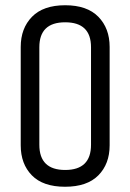

<svg xmlns="http://www.w3.org/2000/svg" viewBox="-20 -702 497 732"><path d="M327 -522Q327 -617 228.5 -617Q130 -617 130 -522V-150Q130 -54 228.5 -54Q327 -54 327 -150ZM59 -523Q59 -594 102 -638Q145 -682 228.5 -682Q312 -682 355 -638Q398 -594 398 -523V-148Q398 -77 355 -33.5Q312 10 228 10Q144 10 101.5 -33.5Q59 -77 59 -148Z"/></svg>

Font: Khand
Style: Regular
Weight: 400
Designer: Devanagari: Sanchit Sawaria, Jyotish Sonowal; Latin: Satya Rajpurohit
Foundry: Indian Type Foundry
Version: Version 1.101;PS 1.0;hotconv 1.0.78;makeotf.lib2.5.61930; tt